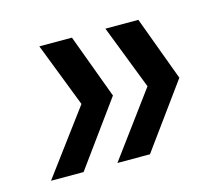

<svg xmlns="http://www.w3.org/2000/svg" viewBox="-62 -548 585 506"><g transform="rotate(-15 230.5 -295.0)"><path d="M290 -120.1H201.2L330.1 -294.9L262.2 -470.2H352.1L417 -294.9ZM108.9 -120.1H20L149.9 -294.9L82 -470.2H170.9L235.8 -294.9Z"/></g></svg>

Font: SVN-Poppins
Style: Italic
Weight: 400
Italic angle: -10°
Designer: Ninad Kale (Devanagari), Jonny Pinhorn (Latin)
Foundry: Indian Type Foundry
Version: Version 3.002 2017